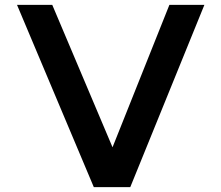

<svg xmlns="http://www.w3.org/2000/svg" viewBox="-20 -756 911 790"><path d="M516 14H366L50 -736H195L443 -150L677 -736H821Z"/></svg>

Font: SUIT ExtraBold
Style: Regular
Weight: 800
Designer: Sunn Youn; Korean Glyphs from Source Han Sans (Sandoll Communications; Soo-young Jang, Joo-yeon Kang)
Foundry: Sunn
Version: Version 1.008